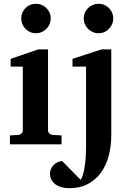

<svg xmlns="http://www.w3.org/2000/svg" viewBox="-20 -760 697 1011"><path d="M32.2 0V-46.9L78.1 -49.8Q86.9 -50.8 93.5 -57.4Q100.1 -64 100.1 -73.2V-409.2H36.1V-450.2L182.1 -500H232.9V-73.2Q232.9 -64 240 -57.4Q247.1 -50.8 255.9 -49.8L304.2 -46.9V0ZM247.1 -663.1Q247.1 -647 241 -632.8Q234.9 -618.7 224.1 -607.9Q213.4 -597.2 199.2 -591.1Q185.1 -585 168.9 -585Q152.8 -585 138.7 -591.1Q124.5 -597.2 114.3 -607.9Q104 -618.7 97.9 -632.8Q91.8 -647 91.8 -663.1Q91.8 -679.2 97.9 -693.4Q104 -707.5 114.3 -717.8Q124.5 -728 138.7 -734.1Q152.8 -740.2 168.9 -740.2Q185.1 -740.2 199.2 -734.1Q213.4 -728 224.1 -717.8Q234.9 -707.5 241 -693.4Q247.1 -679.2 247.1 -663.1ZM565.9 -46.9Q565.9 7.8 552.7 59.1Q539.6 110.4 511.2 149.9Q483.9 187 442.4 209Q400.9 231 342.8 231Q322.8 231 304.7 226.1Q286.6 221.2 272.9 211.4Q259.3 201.7 251.2 187.5Q243.2 173.3 243.2 154.8Q243.2 141.6 248.3 129.9Q253.4 118.2 262.2 109.1Q271 100.1 282.7 94.5Q294.4 88.9 307.1 87.9L404.8 187Q410.6 177.7 415 164.8Q419.4 151.9 422.4 137.2Q425.3 122.6 427.2 107.2Q429.2 91.8 430.7 77.1Q433.1 43 433.1 4.9V-409.2H361.8V-450.2L515.1 -500H565.9ZM576.2 -663.1Q576.2 -647 570.1 -632.8Q564 -618.7 553.7 -607.9Q543.5 -597.2 529.3 -591.1Q515.1 -585 499 -585Q482.9 -585 468.8 -591.1Q454.6 -597.2 443.8 -607.9Q433.1 -618.7 427 -632.8Q420.9 -647 420.9 -663.1Q420.9 -679.2 427 -693.4Q433.1 -707.5 443.8 -717.8Q454.6 -728 468.8 -734.1Q482.9 -740.2 499 -740.2Q515.1 -740.2 529.3 -734.1Q543.5 -728 553.7 -717.8Q564 -707.5 570.1 -693.4Q576.2 -679.2 576.2 -663.1Z"/></svg>

Font: Charis SIL
Style: Bold
Weight: 700
Foundry: SIL International
Version: Version 4.112